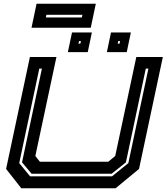

<svg xmlns="http://www.w3.org/2000/svg" viewBox="-20 -1004 888 1024"><path d="M93.5 0 12.5 -103 139.5 -700H281L168.5 -172L192.5 -141.5H557.5L594.5 -172L707 -700H848.5L721.5 -103L596.5 0ZM140.5 -63.5H577.5L664.5 -134L771.5 -638H757.5L651.5 -138L575.5 -77.5H148.5L97.5 -138L203.5 -638H189.5L82.5 -134ZM550 -726 572 -831H678L656 -726ZM342 -726 364 -831H470L448 -726ZM398.5 -771H408.5L411.5 -785H401.5ZM607.5 -771H617.5L620.5 -785H610.5ZM148 -856 175 -984H491L464 -856ZM224.5 -911H416.5L419.5 -925H227.5Z"/></svg>

Font: Tourney Expanded Regular
Style: Bold Italic
Weight: 700
Width: 7
Italic angle: -12°
Designer: Tyler Finck
Foundry: Etcetera Type Co
Version: Version 1.010; ttfautohint (v1.8.3)